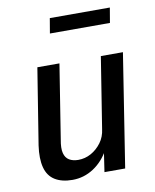

<svg xmlns="http://www.w3.org/2000/svg" viewBox="-80 -752 664 822"><g transform="rotate(-10 252.0 -340.5)"><path d="M169 9Q123 9 93 -9.5Q63 -28 53 -66.5Q43 -105 51 -161L104 -492H200L149 -170Q142 -133 147.5 -111.5Q153 -90 169 -80.5Q185 -71 208 -71Q238 -71 264 -85.5Q290 -100 308.5 -125Q327 -150 331 -183L380 -492H476L399 0H309L323 -94H329Q303 -46 261 -18.5Q219 9 169 9ZM182 -625 193 -690H454L443 -625Z"/></g></svg>

Font: Nunito Sans 10pt Condensed SemiBold
Style: Italic
Weight: 600
Width: 3
Italic angle: -9°
Designer: Vernon Adams
Foundry: Vernon Adams
Version: Version 3.101;gftools[0.9.27]